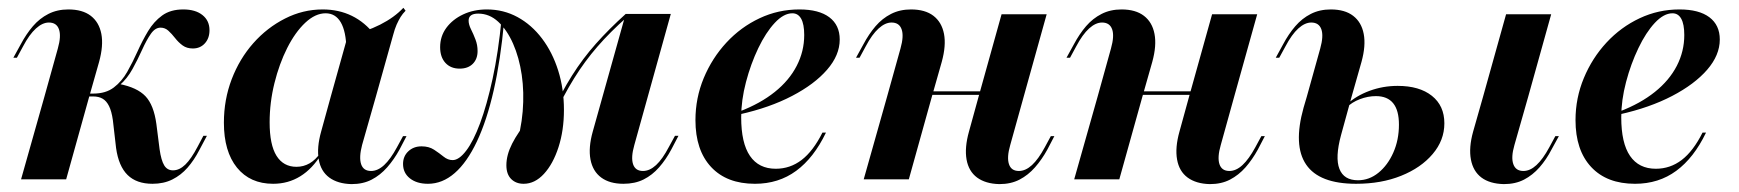

<svg xmlns="http://www.w3.org/2000/svg" viewBox="-20 -452 4383 484"><path d="M364.5 11.3Q324.2 11.3 301.6 -10.9Q279 -33.1 272.6 -79L264.5 -149.2Q261.3 -171.8 254.8 -184.7Q248.4 -197.6 238.7 -203.2Q229 -208.9 214.5 -208.9H191.9L193.5 -216.1H215.3Q246.8 -216.1 266.9 -231.5Q287.1 -246.8 300.8 -271Q314.5 -295.2 326.6 -322.2Q338.7 -349.2 353.2 -373.4Q367.7 -397.6 388.7 -412.9Q409.7 -428.2 441.9 -428.2Q472.6 -428.2 490.3 -414.1Q508.1 -400 508.1 -375.8Q508.1 -355.6 496.4 -342.7Q484.7 -329.8 466.1 -329.8Q450.8 -329.8 440.3 -337.5Q429.8 -345.2 421.4 -356Q412.9 -366.9 404.4 -374.6Q396 -382.3 384.7 -382.3Q371 -382.3 360.1 -366.5Q349.2 -350.8 338.3 -326.6Q327.4 -302.4 314.1 -278.2Q300.8 -254 281.5 -237.1L280.6 -240.3Q325.8 -231.5 346.8 -209.3Q367.7 -187.1 374.2 -139.5L382.3 -75.8Q386.3 -47.6 394 -35.1Q401.6 -22.6 416.1 -22.6Q432.3 -22.6 447.2 -37.1Q462.1 -51.6 478.2 -82.3L492.7 -109.7H501.6L482.3 -73.4Q469.4 -48.4 452.8 -29.4Q436.3 -10.5 414.5 0.4Q392.7 11.3 364.5 11.3ZM91.9 -208.1 125.8 -329.8Q134.7 -361.3 128.6 -378.2Q122.6 -395.2 103.2 -395.2Q87.1 -395.2 70.6 -380.2Q54 -365.3 37.9 -334.7L22.6 -306.5H13.7L32.3 -340.3Q46 -366.1 62.9 -385.9Q79.8 -405.6 102 -416.9Q124.2 -428.2 152.4 -428.2Q187.9 -428.2 208.9 -412.1Q229.8 -396 235.5 -366.5Q241.1 -337.1 229.8 -296L204.8 -208.1ZM33.1 0 91.9 -208.1H204.8L146.8 0Z M668.5 11.3Q610.5 11.3 577.4 -29.4Q544.4 -70.2 544.4 -142.7Q544.4 -200.8 564.1 -252.4Q583.9 -304 618.5 -343.1Q653.2 -382.3 698.4 -405.2Q743.5 -428.2 793.5 -428.2Q833.9 -428.2 866.9 -412.1Q900 -396 925 -363.7L853.2 -328.2Q852.4 -372.6 839.1 -395.6Q825.8 -418.5 800.8 -418.5Q775 -418.5 749.6 -394.8Q724.2 -371 704 -331Q683.9 -291.1 671.8 -242.3Q659.7 -193.5 659.7 -143.5Q659.7 -87.1 677 -59.3Q694.4 -31.5 727.4 -31.5Q745.2 -31.5 760.5 -40.3Q775.8 -49.2 787.9 -66.9L790.3 -63.7Q767.7 -26.6 737.1 -7.7Q706.5 11.3 668.5 11.3ZM813.7 -208.1 856.5 -361.3Q902.4 -371.8 938.3 -389.9Q974.2 -408.1 996.8 -432.3L1002.4 -425Q995.2 -417.7 989.9 -409.3Q984.7 -400.8 979.8 -389.9Q975 -379 971 -363.7L927.4 -208.1ZM892.7 -86.3Q884.7 -55.6 890.3 -38.3Q896 -21 915.3 -21Q932.3 -21 948.4 -35.9Q964.5 -50.8 980.6 -80.6L996 -108.9H1004.8L987.1 -75Q973.4 -50 956 -30.2Q938.7 -10.5 916.9 0.8Q895.2 12.1 866.1 12.1Q831.5 11.3 810.1 -4.4Q788.7 -20.2 783.5 -50Q778.2 -79.8 789.5 -120.2L813.7 -208.1H927.4Z M1300 11.3Q1280.6 11.3 1268.5 -0.8Q1256.5 -12.9 1256.5 -35.5Q1256.5 -61.3 1271 -89.9Q1285.5 -118.5 1314.5 -154L1332.3 -141.9L1278.2 -75.8Q1293.5 -122.6 1297.6 -171Q1301.6 -219.4 1295.2 -263.3Q1288.7 -307.3 1273.4 -341.9Q1258.1 -376.6 1235.9 -397.2Q1213.7 -417.7 1185.5 -417.7Q1161.3 -417.7 1161.3 -400Q1161.3 -390.3 1167.3 -378.2Q1173.4 -366.1 1178.6 -352.4Q1183.9 -338.7 1183.9 -323.4Q1183.9 -303.2 1171.8 -291.1Q1159.7 -279 1138.7 -279Q1116.1 -279 1102.8 -293.5Q1089.5 -308.1 1089.5 -333.1Q1089.5 -360.5 1105.2 -381.9Q1121 -403.2 1147.6 -415.7Q1174.2 -428.2 1207.3 -428.2Q1249.2 -428.2 1284.7 -408.9Q1320.2 -389.5 1346.4 -354.8Q1372.6 -320.2 1387.1 -274.2Q1401.6 -228.2 1401.6 -175Q1401.6 -123.4 1387.9 -81Q1374.2 -38.7 1351.2 -13.7Q1328.2 11.3 1300 11.3ZM1058.9 11.3Q1030.6 11.3 1013.3 -2.4Q996 -16.1 996 -38.7Q996 -58.1 1009.3 -70.6Q1022.6 -83.1 1042.7 -83.1Q1061.3 -83.1 1074.2 -74.6Q1087.1 -66.1 1098 -57.3Q1108.9 -48.4 1121 -48.4Q1137.1 -48.4 1155.2 -72.2Q1173.4 -96 1190.3 -141.5Q1207.3 -187.1 1221.8 -253.6Q1236.3 -320.2 1244.4 -404.8L1250.8 -398.4Q1241.9 -300.8 1224.6 -224.6Q1207.3 -148.4 1182.3 -95.6Q1157.3 -42.7 1126.2 -15.7Q1095.2 11.3 1058.9 11.3ZM1374.2 -154.8 1366.9 -159.7Q1394.4 -217.7 1421.8 -261.3Q1449.2 -304.8 1482.3 -341.9Q1515.3 -379 1557.3 -416.9L1560.5 -408.9Q1517.7 -371 1485.9 -334.3Q1454 -297.6 1427.4 -254.8Q1400.8 -212.1 1374.2 -154.8ZM1579 -86.3Q1570.2 -55.6 1575.8 -38.3Q1581.5 -21 1600.8 -21Q1617.7 -21 1633.9 -35.9Q1650 -50.8 1666.1 -81.5L1681.5 -109.7H1690.3L1672.6 -75.8Q1658.9 -50 1641.5 -30.2Q1624.2 -10.5 1602.4 0.4Q1580.6 11.3 1551.6 11.3Q1516.9 11.3 1495.6 -4.4Q1474.2 -20.2 1468.5 -50Q1462.9 -79.8 1474.2 -120.2L1557.3 -416.9H1671Z M1883.1 11.3Q1812.1 11.3 1772.6 -31Q1733.1 -73.4 1733.1 -149.2Q1733.1 -204.8 1754 -255.2Q1775 -305.6 1811.3 -344.8Q1847.6 -383.9 1894.8 -406Q1941.9 -428.2 1995.2 -428.2Q2044.4 -428.2 2070.6 -408.5Q2096.8 -388.7 2096.8 -352.4Q2096.8 -312.9 2064.9 -276.2Q2033.1 -239.5 1976.6 -210.1Q1920.2 -180.6 1844.4 -163.7V-171Q1896.8 -191.1 1933.1 -220.2Q1969.4 -249.2 1988.3 -285.9Q2007.3 -322.6 2007.3 -363.7Q2007.3 -391.1 1999.6 -404.8Q1991.9 -418.5 1977.4 -418.5Q1955.6 -418.5 1933.1 -394.4Q1910.5 -370.2 1891.5 -330.6Q1872.6 -291.1 1860.5 -245.2Q1848.4 -199.2 1848.4 -156.5Q1848.4 -91.1 1870.6 -58.9Q1892.7 -26.6 1935.5 -26.6Q1971.8 -26.6 2000.8 -48.8Q2029.8 -71 2053.2 -117.7H2062.1Q2031.5 -54 1987.1 -21.4Q1942.7 11.3 1883.1 11.3Z M2216.1 -208.1 2250 -329.8Q2258.9 -361.3 2252.8 -378.2Q2246.8 -395.2 2227.4 -395.2Q2211.3 -395.2 2194.8 -380.2Q2178.2 -365.3 2162.1 -334.7L2146.8 -306.5H2137.9L2156.5 -340.3Q2170.2 -366.1 2187.1 -385.9Q2204 -405.6 2226.2 -416.9Q2248.4 -428.2 2276.6 -428.2Q2312.1 -428.2 2333.1 -412.1Q2354 -396 2359.7 -366.5Q2365.3 -337.1 2354 -296L2329 -208.1ZM2157.3 0 2216.1 -208.1H2329L2271 0ZM2292.7 -212.9 2295.2 -221.8H2492.7L2490.3 -212.9ZM2446.8 -208.1 2504.8 -416.1H2618.5L2560.5 -208.1ZM2526.6 -86.3Q2517.7 -55.6 2523.4 -38.3Q2529 -21 2548.4 -21Q2565.3 -21 2581.5 -35.9Q2597.6 -50.8 2613.7 -80.6L2629 -108.9H2637.9L2620.2 -75Q2606.5 -50 2589.1 -30.2Q2571.8 -10.5 2550 0.8Q2528.2 12.1 2499.2 12.1Q2464.5 11.3 2443.1 -4.4Q2421.8 -20.2 2416.5 -50Q2411.3 -79.8 2422.6 -120.2L2446.8 -208.1H2560.5Z M2746.8 -208.1 2780.6 -329.8Q2789.5 -361.3 2783.5 -378.2Q2777.4 -395.2 2758.1 -395.2Q2741.9 -395.2 2725.4 -380.2Q2708.9 -365.3 2692.7 -334.7L2677.4 -306.5H2668.5L2687.1 -340.3Q2700.8 -366.1 2717.7 -385.9Q2734.7 -405.6 2756.9 -416.9Q2779 -428.2 2807.3 -428.2Q2842.7 -428.2 2863.7 -412.1Q2884.7 -396 2890.3 -366.5Q2896 -337.1 2884.7 -296L2859.7 -208.1ZM2687.9 0 2746.8 -208.1H2859.7L2801.6 0ZM2823.4 -212.9 2825.8 -221.8H3023.4L3021 -212.9ZM2977.4 -208.1 3035.5 -416.1H3149.2L3091.1 -208.1ZM3057.3 -86.3Q3048.4 -55.6 3054 -38.3Q3059.7 -21 3079 -21Q3096 -21 3112.1 -35.9Q3128.2 -50.8 3144.4 -80.6L3159.7 -108.9H3168.5L3150.8 -75Q3137.1 -50 3119.8 -30.2Q3102.4 -10.5 3080.6 0.8Q3058.9 12.1 3029.8 12.1Q2995.2 11.3 2973.8 -4.4Q2952.4 -20.2 2947.2 -50Q2941.9 -79.8 2953.2 -120.2L2977.4 -208.1H3091.1Z M3718.5 -208.1 3776.6 -416.1H3890.3L3832.3 -208.1ZM3797.6 -86.3Q3788.7 -55.6 3794.8 -38.3Q3800.8 -21 3820.2 -21Q3837.1 -21 3853.2 -35.9Q3869.4 -50.8 3885.5 -80.6L3900.8 -108.9H3909.7L3891.1 -75Q3878.2 -50 3860.9 -30.2Q3843.5 -10.5 3821.8 0.8Q3800 12.1 3771 12.1Q3735.5 11.3 3714.5 -4.4Q3693.5 -20.2 3687.9 -50Q3682.3 -79.8 3693.5 -120.2L3718.5 -208.1H3832.3ZM3274.2 -208.1 3308.1 -329.8Q3316.9 -361.3 3310.9 -378.2Q3304.8 -395.2 3285.5 -395.2Q3269.4 -395.2 3252.8 -380.2Q3236.3 -365.3 3220.2 -334.7L3204.8 -306.5H3196L3214.5 -340.3Q3228.2 -366.1 3245.2 -385.9Q3262.1 -405.6 3284.3 -416.9Q3306.5 -428.2 3334.7 -428.2Q3370.2 -428.2 3391.1 -412.1Q3412.1 -396 3417.7 -366.5Q3423.4 -337.1 3412.1 -296L3387.1 -208.1ZM3398.4 11.3Q3305.6 11.3 3272.6 -37.1Q3239.5 -85.5 3266.1 -180.6L3274.2 -208.1H3387.1L3360.5 -111.3Q3345.2 -54.8 3356.5 -26.2Q3367.7 2.4 3403.2 2.4Q3431.5 2.4 3454.8 -16.5Q3478.2 -35.5 3492.3 -67.3Q3506.5 -99.2 3506.5 -137.9Q3506.5 -209.7 3448.4 -209.7Q3428.2 -209.7 3408.1 -202Q3387.9 -194.4 3374.2 -180.6L3375 -188.7Q3398.4 -210.5 3432.3 -223Q3466.1 -235.5 3503.2 -235.5Q3558.1 -235.5 3589.5 -210.5Q3621 -185.5 3621 -141.1Q3621 -98.4 3591.5 -63.7Q3562.1 -29 3512.1 -8.9Q3462.1 11.3 3398.4 11.3Z M4101.6 11.3Q4030.6 11.3 3991.1 -31Q3951.6 -73.4 3951.6 -149.2Q3951.6 -204.8 3972.6 -255.2Q3993.5 -305.6 4029.8 -344.8Q4066.1 -383.9 4113.3 -406Q4160.5 -428.2 4213.7 -428.2Q4262.9 -428.2 4289.1 -408.5Q4315.3 -388.7 4315.3 -352.4Q4315.3 -312.9 4283.5 -276.2Q4251.6 -239.5 4195.2 -210.1Q4138.7 -180.6 4062.9 -163.7V-171Q4115.3 -191.1 4151.6 -220.2Q4187.9 -249.2 4206.9 -285.9Q4225.8 -322.6 4225.8 -363.7Q4225.8 -391.1 4218.1 -404.8Q4210.5 -418.5 4196 -418.5Q4174.2 -418.5 4151.6 -394.4Q4129 -370.2 4110.1 -330.6Q4091.1 -291.1 4079 -245.2Q4066.9 -199.2 4066.9 -156.5Q4066.9 -91.1 4089.1 -58.9Q4111.3 -26.6 4154 -26.6Q4190.3 -26.6 4219.4 -48.8Q4248.4 -71 4271.8 -117.7H4280.6Q4250 -54 4205.6 -21.4Q4161.3 11.3 4101.6 11.3Z"/></svg>

Font: Playfair 144pt
Style: Bold Italic
Weight: 700
Italic angle: -15.6°
Designer: Claus Eggers Sørensen
Foundry: Claus Eggers Sørensen
Version: Version 2.203